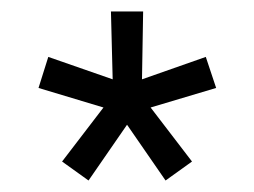

<svg xmlns="http://www.w3.org/2000/svg" viewBox="-20 -736 442 334"><path d="M229 -716 227 -598 338 -637 356 -583 242 -549 314 -455 268 -422 201 -519 134 -422 88 -455 160 -549 47 -583 64 -637 176 -598 173 -716Z"/></svg>

Font: Almarai Light
Style: Regular
Weight: 300
Designer: Boutros International 2019
Foundry: Created by Boutros International 2019
Version: Version 1.10